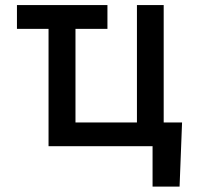

<svg xmlns="http://www.w3.org/2000/svg" viewBox="-20 -565 764 742"><path d="M395.2 -545.5V-453.5H271.7V-91.6H509.2V-545.5H612.6V-91.6H683.6L674 156.2H569.6V0H167.6V-453.5H45.5V-545.5Z"/></svg>

Font: Inter P Medium
Style: Regular
Weight: 500
Designer: Rasmus Andersson
Foundry: rsms
Version: Version 3.018;git-588b23468